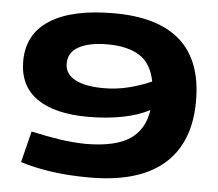

<svg xmlns="http://www.w3.org/2000/svg" viewBox="-51 -767 946 834"><g transform="rotate(5 421.5 -350.0)"><path d="M369 10Q278 10 201.5 -1Q125 -12 67 -31L101 -167Q170 -152 225.5 -143.5Q281 -135 342 -134Q468 -135 531 -176.5Q594 -218 607 -305Q556 -278 487 -265Q418 -252 340 -252Q194 -252 116 -306.5Q38 -361 38 -469Q38 -587 134.5 -648.5Q231 -710 413 -710Q801 -710 801 -361Q801 -179 692 -84.5Q583 10 369 10ZM227 -475Q227 -429 271.5 -405.5Q316 -382 397 -382Q452 -382 504 -395Q556 -408 604 -429Q589 -507 537 -540Q485 -573 396 -573Q318 -573 272.5 -548.5Q227 -524 227 -475Z"/></g></svg>

Font: Georama Extended
Style: Bold
Weight: 700
Width: 7
Designer: Jean-Baptiste Levee
Foundry: Production Type
Version: Version 1.000